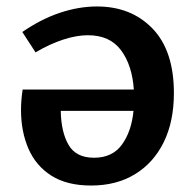

<svg xmlns="http://www.w3.org/2000/svg" viewBox="-20 -563 600 594"><path d="M280 -543Q386 -543 452 -474.5Q518 -406 518 -275Q518 -187 486.5 -123Q455 -59 397.5 -24Q340 11 262 11Q187 11 139 -19.5Q91 -50 68 -103Q45 -156 45 -223Q45 -252 50 -286H394Q389 -361 354.5 -407.5Q320 -454 252 -454Q217 -454 175.5 -440.5Q134 -427 90 -401L49 -464Q107 -504 165.5 -523.5Q224 -543 280 -543ZM271 -75Q328 -75 357.5 -116Q387 -157 393 -220H168Q169 -155 192 -115Q215 -75 271 -75Z"/></svg>

Font: Bitter SemiBold
Style: Regular
Weight: 600
Designer: Sol Matas, and Bitter project Authors
Foundry: Sol Matas
Version: Version 2.001